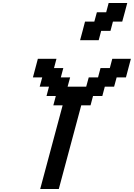

<svg xmlns="http://www.w3.org/2000/svg" viewBox="-20 -1270 899 1290"><path d="M250 0H375L525.9 -562.5H588.4L605 -625H667.5L684.1 -687.5H746.6L763.7 -750H826.2Q831.5 -770.5 842.8 -812.5Q854 -854.5 859.4 -875H734.4L717.8 -812.5H655.3L638.7 -750H576.2L559.1 -687.5H434.1L451.2 -750H388.7L405.3 -812.5H342.8L359.4 -875H234.4Q229 -854 217.8 -812.5Q206.5 -771 201.2 -750H263.7L246.6 -687.5H309.1L292.5 -625H355L338.4 -562.5H400.9ZM518.1 -1000H643.1L659.7 -1062.5H722.2L738.8 -1125H801.3Q807.1 -1146 818.4 -1187.5Q829.6 -1229 835 -1250H710L693.4 -1187.5H630.9L613.8 -1125H551.3Q545.9 -1104 534.9 -1062.3Q523.9 -1020.5 518.1 -1000Z"/></svg>

Font: Faithful 32x
Style: Oblique
Weight: 400
Foundry: Faithful Resource Pack
Version: Version 1.0; January 27, 2023